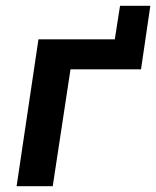

<svg xmlns="http://www.w3.org/2000/svg" viewBox="-20 -639 536 659"><path d="M37 0 112 -504H374L392 -619H496L464 -401H222L161 0Z"/></svg>

Font: Nunitoga
Style: Bold Italic
Weight: 700
Italic angle: -9°
Designer: Vernon Adams
Foundry: Vernon Adams
Version: Version 1.0